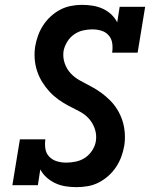

<svg xmlns="http://www.w3.org/2000/svg" viewBox="-20 -763 640 791"><path d="M296 8Q272 8 250 4.5Q228 1 208.5 -8Q189 -17 172.5 -31.5Q156 -46 146 -65L136 0H31L62 -189H167Q164 -169 167 -150Q170 -131 183 -117.5Q196 -104 214.5 -98.5Q233 -93 253 -93Q273 -93 293.5 -97.5Q314 -102 331 -113.5Q348 -125 360 -143.5Q372 -162 375 -182Q379 -208 370.5 -232.5Q362 -257 345.5 -275Q329 -293 306.5 -304.5Q284 -316 262 -327.5Q240 -339 220 -353.5Q200 -368 183.5 -386Q167 -404 154 -425Q141 -446 133 -470Q125 -494 123 -520Q121 -546 125 -572Q129 -595 137 -617Q145 -639 158 -659Q171 -679 189 -695.5Q207 -712 228 -723Q249 -734 272 -738.5Q295 -743 317 -743Q340 -743 362 -739.5Q384 -736 403.5 -727Q423 -718 438 -704Q453 -690 463 -671L473 -735H578L547 -546H442Q445 -565 442.5 -584Q440 -603 428 -617Q416 -631 398 -636.5Q380 -642 360 -642Q341 -642 321.5 -637.5Q302 -633 285 -621Q268 -609 257 -591Q246 -573 242 -554Q238 -527 246.5 -502.5Q255 -478 271.5 -460.5Q288 -443 310 -431Q332 -419 354 -407.5Q376 -396 396 -381.5Q416 -367 433.5 -349.5Q451 -332 464 -310.5Q477 -289 484.5 -265.5Q492 -242 494 -215.5Q496 -189 492 -163Q488 -140 480 -118Q472 -96 458.5 -75.5Q445 -55 426.5 -38.5Q408 -22 386.5 -11Q365 0 341.5 4Q318 8 296 8Z"/></svg>

Font: Iosevka HT Extended
Style: Bold Italic
Weight: 700
Width: 7
Italic angle: -9°
Monospace: yes
Designer: Belleve Invis
Foundry: Belleve Invis
Version: Version 32.3.0; ttfautohint (v1.8.4)